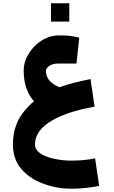

<svg xmlns="http://www.w3.org/2000/svg" viewBox="-20 -905 699 1175"><path d="M587 233 562 64C520 73 471 78 420 78C350 78 280 65 235 39C215 27 194 9 194 -20C194 -79 230 -119 266 -146C339 -201 452 -234 559 -252L534 -421C473 -408 404 -394 345 -371C300 -389 261 -417 261 -473C261 -479 264 -484 268 -489C280 -505 305 -516 333 -516H448L465 -675C434 -682 401 -688 365 -688H333C317 -688 300 -685 284 -680C230 -663 186 -624 158 -580C140 -552 125 -516 125 -473C125 -395 146 -333 188 -285C169 -270 153 -253 137 -235C91 -183 59 -117 59 -20C59 54 86 106 124 144C188 208 296 250 420 250C479 250 538 242 587 233ZM404 -773V-885H292V-773Z"/></svg>

Font: Iranian Sans Web
Style: Bold
Weight: 700
Designer: Hooman Mehr, Hadi Navid in Neviseh Pardaz Co. Ltd. (http://nevisa.com)
Foundry: http://font-store.ir
Version: 5.0.2 build 3/9/1393